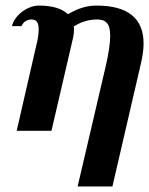

<svg xmlns="http://www.w3.org/2000/svg" viewBox="-20 -470 536 690"><path d="M165 0 243 -336C245 -346 246 -355 246 -364C246 -368 246 -372 245 -375C266 -388 293 -400 329 -400C359 -400 376 -387 376 -342C376 -316 371 -279 359 -228L259 200H384L486 -240C492 -267 496 -291 496 -313C496 -405 439 -450 326 -450C279 -450 244 -430 224 -419C204 -438 171 -450 120 -450C77 -450 31 -413 23 -376H57C65 -393 78 -400 94 -400C113 -400 119 -386 119 -364C119 -348 116 -327 110 -305L40 0Z"/></svg>

Font: Pfennig
Style: BoldItalic
Weight: 700
Italic angle: -13°
Version: Version 20100423